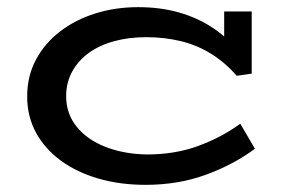

<svg xmlns="http://www.w3.org/2000/svg" viewBox="-20 -503 800 537"><path d="M387 14Q316 14 255.5 -3.5Q195 -21 150.5 -53.5Q106 -86 81 -131.5Q56 -177 56 -233Q56 -290 80.5 -336Q105 -382 148 -415Q191 -448 247 -465.5Q303 -483 366 -483Q429 -483 481 -468Q533 -453 574.5 -425.5Q616 -398 645 -362H607V-471H684V-297L642 -291Q610 -328 570.5 -352.5Q531 -377 485.5 -388Q440 -399 389 -399Q341 -399 300 -388Q259 -377 229 -355.5Q199 -334 182 -303Q165 -272 165 -234Q165 -185 194.5 -148.5Q224 -112 275.5 -92Q327 -72 391 -71Q470 -71 535 -95Q600 -119 652 -157L693 -87Q634 -43 556.5 -14.5Q479 14 387 14Z"/></svg>

Font: BioRhyme SemiExpanded
Style: Regular
Weight: 400
Width: 6
Designer: Aoife Mooney
Foundry: Aoife Mooney Type
Version: Version 1.600;gftools[0.9.33]